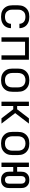

<svg xmlns="http://www.w3.org/2000/svg" viewBox="1512 -2080 576 3640"><g transform="rotate(90 1800.0 -260.0)"><path d="M298 8Q268 8 239 3Q210 -2 184 -15Q158 -28 137 -49.5Q116 -71 103 -97Q90 -123 85 -152Q80 -181 80 -210V-310Q80 -339 85 -368Q90 -397 103 -423Q116 -449 137 -470.5Q158 -492 184 -505Q210 -518 239 -523Q268 -528 298 -528Q325 -528 351.5 -524Q378 -520 403 -509.5Q428 -499 449.5 -482Q471 -465 485 -442.5Q499 -420 506.5 -393.5Q514 -367 514 -340H431Q431 -365 420.5 -388.5Q410 -412 391 -427Q372 -442 347 -448Q322 -454 298 -454Q279 -454 260.5 -450.5Q242 -447 225.5 -438Q209 -429 196.5 -414.5Q184 -400 176 -383Q168 -366 165.5 -347.5Q163 -329 163 -310V-210Q163 -191 165.5 -172.5Q168 -154 176 -137Q184 -120 196.5 -105.5Q209 -91 225.5 -82Q242 -73 260.5 -69.5Q279 -66 298 -66Q322 -66 347 -72Q372 -78 391 -93Q410 -108 420.5 -131.5Q431 -155 431 -180H514Q514 -153 506.5 -126.5Q499 -100 485 -77.5Q471 -55 449.5 -38Q428 -21 403 -10.5Q378 0 351.5 4Q325 8 298 8Z M688 0V-520H1112V0H1029V-447H771V0Z M1500 8Q1471 8 1441.5 3Q1412 -2 1386 -15Q1360 -28 1338.5 -49Q1317 -70 1303.5 -96Q1290 -122 1285 -151.5Q1280 -181 1280 -210V-310Q1280 -339 1285 -368.5Q1290 -398 1303.5 -424Q1317 -450 1338.5 -471Q1360 -492 1386 -505Q1412 -518 1441.5 -523Q1471 -528 1500 -528Q1529 -528 1558.5 -523Q1588 -518 1614 -505Q1640 -492 1661.5 -471Q1683 -450 1696.5 -424Q1710 -398 1715 -368.5Q1720 -339 1720 -310V-210Q1720 -181 1715 -151.5Q1710 -122 1696.5 -96Q1683 -70 1661.5 -49Q1640 -28 1614 -15Q1588 -2 1558.5 3Q1529 8 1500 8ZM1500 -66Q1519 -66 1537.5 -69.5Q1556 -73 1573 -82Q1590 -91 1602.5 -105Q1615 -119 1623 -136.5Q1631 -154 1634 -172.5Q1637 -191 1637 -210V-310Q1637 -329 1634 -347.5Q1631 -366 1623 -383.5Q1615 -401 1602.5 -415Q1590 -429 1573 -438Q1556 -447 1537.5 -451Q1519 -455 1500 -455Q1481 -455 1462.5 -451Q1444 -447 1427 -438Q1410 -429 1397.5 -415Q1385 -401 1377 -383.5Q1369 -366 1366 -347.5Q1363 -329 1363 -310V-210Q1363 -191 1366 -172.5Q1369 -154 1377 -136.5Q1385 -119 1397.5 -105Q1410 -91 1427 -82Q1444 -73 1462.5 -69.5Q1481 -66 1500 -66Z M1907 0V-520H1989V-297H2052L2223 -520H2323L2124 -260L2323 0H2223L2052 -223H1989V0Z M2700 8Q2671 8 2641.5 3Q2612 -2 2586 -15Q2560 -28 2538.5 -49Q2517 -70 2503.5 -96Q2490 -122 2485 -151.5Q2480 -181 2480 -210V-310Q2480 -339 2485 -368.5Q2490 -398 2503.5 -424Q2517 -450 2538.5 -471Q2560 -492 2586 -505Q2612 -518 2641.5 -523Q2671 -528 2700 -528Q2729 -528 2758.5 -523Q2788 -518 2814 -505Q2840 -492 2861.5 -471Q2883 -450 2896.5 -424Q2910 -398 2915 -368.5Q2920 -339 2920 -310V-210Q2920 -181 2915 -151.5Q2910 -122 2896.5 -96Q2883 -70 2861.5 -49Q2840 -28 2814 -15Q2788 -2 2758.5 3Q2729 8 2700 8ZM2700 -66Q2719 -66 2737.5 -69.5Q2756 -73 2773 -82Q2790 -91 2802.5 -105Q2815 -119 2823 -136.5Q2831 -154 2834 -172.5Q2837 -191 2837 -210V-310Q2837 -329 2834 -347.5Q2831 -366 2823 -383.5Q2815 -401 2802.5 -415Q2790 -429 2773 -438Q2756 -447 2737.5 -451Q2719 -455 2700 -455Q2681 -455 2662.5 -451Q2644 -447 2627 -438Q2610 -429 2597.5 -415Q2585 -401 2577 -383.5Q2569 -366 2566 -347.5Q2563 -329 2563 -310V-210Q2563 -191 2566 -172.5Q2569 -154 2577 -136.5Q2585 -119 2597.5 -105Q2610 -91 2627 -82Q2644 -73 2662.5 -69.5Q2681 -66 2700 -66Z M3390 8Q3369 8 3348.5 4.5Q3328 1 3309.5 -8.5Q3291 -18 3276 -33Q3261 -48 3251.5 -66.5Q3242 -85 3238.5 -105.5Q3235 -126 3235 -147V-223H3146V0H3063V-520H3146V-297H3235V-373Q3235 -394 3238.5 -414.5Q3242 -435 3251.5 -453.5Q3261 -472 3276 -487Q3291 -502 3309.5 -511.5Q3328 -521 3348.5 -524.5Q3369 -528 3390 -528Q3411 -528 3431.5 -524.5Q3452 -521 3470.5 -511.5Q3489 -502 3504 -487Q3519 -472 3528.5 -453.5Q3538 -435 3541.5 -414.5Q3545 -394 3545 -373V-147Q3545 -126 3541.5 -105.5Q3538 -85 3528.5 -66.5Q3519 -48 3504 -33Q3489 -18 3470.5 -8.5Q3452 1 3431.5 4.5Q3411 8 3390 8ZM3390 -66Q3405 -66 3420 -71.5Q3435 -77 3445 -89Q3455 -101 3458.5 -116.5Q3462 -132 3462 -147V-373Q3462 -388 3458.5 -403.5Q3455 -419 3445 -431Q3435 -443 3420 -449Q3405 -455 3390 -455Q3374 -455 3359.5 -449Q3345 -443 3335 -431Q3325 -419 3321.5 -403.5Q3318 -388 3318 -373V-147Q3318 -132 3321.5 -116.5Q3325 -101 3335 -89Q3345 -77 3359.5 -71.5Q3374 -66 3390 -66Z"/></g></svg>

Font: Iosevka Fixed Extended
Style: Regular
Weight: 400
Width: 7
Monospace: yes
Designer: Belleve Invis
Foundry: Belleve Invis
Version: Version 24.1.1; ttfautohint (v1.8.4)